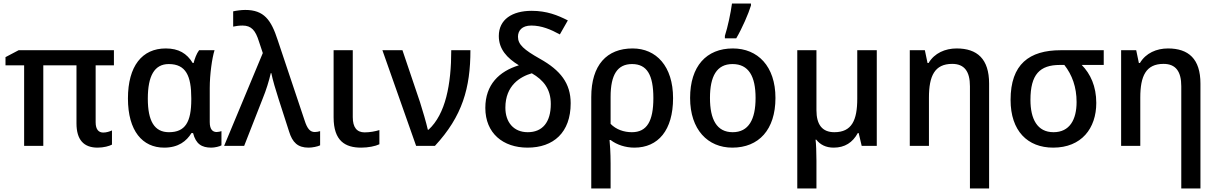

<svg xmlns="http://www.w3.org/2000/svg" viewBox="-20 -822 6858 1082"><path d="M562 -75C537 -75 519 -91 519 -133V-454H622V-539H85L11 -500V-454H116V0H224V-454H411V-127C411 -34 452 10 530 10C565 10 596 1 611 -7V-87C598 -81 580 -75 562 -75Z M905 10C986 10 1031 -27 1059 -72H1068C1084 -10 1117 10 1171 10C1191 10 1219 3 1228 -3V-83C1223 -81 1209 -78 1201 -78C1179 -78 1162 -92 1162 -134V-326C1162 -402 1175 -495 1189 -539H1102C1087 -519 1077 -490 1071 -467H1066C1033 -521 987 -549 914 -549C781 -549 701 -450 701 -267C701 -84 783 10 905 10ZM932 -77C850 -77 813 -140 813 -266C813 -394 850 -461 931 -461C1028 -461 1058 -394 1058 -268V-262C1058 -134 1024 -77 932 -77Z M1243 0H1356L1461 -268C1480 -314 1496 -366 1506 -410H1509C1516 -374 1535 -310 1550 -264L1609 -81C1628 -19 1658 10 1719 10C1740 10 1770 4 1784 -3V-83C1775 -80 1763 -78 1754 -78C1729 -78 1712 -94 1696 -145L1545 -596C1508 -710 1468 -766 1362 -766C1340 -766 1311 -762 1294 -758V-672C1308 -675 1326 -678 1347 -678C1397 -678 1420 -650 1439 -589L1461 -523Z M1968 -539H1860V-161C1860 -27 1926 10 2015 10C2055 10 2095 2 2118 -9V-89C2096 -82 2064 -76 2035 -76C1991 -76 1968 -104 1968 -162Z M2135 -539 2325 0H2431C2586 -167 2631 -327 2631 -539H2523C2523 -346 2491 -179 2395 -91H2391C2383 -127 2361 -203 2347 -246L2248 -539Z M2976 -761C2866 -761 2791 -712 2791 -619C2791 -545 2837 -495 2904 -454C2793 -420 2715 -345 2715 -214C2715 -71 2815 10 2953 10C3099 10 3196 -75 3196 -240C3196 -353 3138 -426 3024 -490C2932 -542 2899 -571 2899 -615C2899 -649 2921 -678 2974 -678C3032 -678 3084 -656 3135 -628L3180 -707C3123 -736 3062 -761 2976 -761ZM2977 -409C3043 -371 3084 -320 3084 -236C3084 -133 3037 -77 2954 -77C2874 -77 2828 -134 2828 -215C2828 -341 2912 -390 2977 -409Z M3773 -269C3773 -449 3678 -549 3545 -549C3400 -549 3312 -456 3312 -275V240H3421V99C3421 40 3417 -17 3415 -33H3421C3456 -6 3505 10 3555 10C3689 10 3773 -88 3773 -269ZM3542 -461C3626 -461 3662 -400 3662 -269C3662 -140 3626 -77 3541 -77C3496 -77 3452 -92 3421 -124V-276C3421 -402 3460 -461 3542 -461Z M4065 -606H4129C4163 -664 4198 -745 4212 -791V-802H4105C4098 -749 4081 -669 4065 -620ZM4350 -270C4350 -449 4250 -549 4110 -549C3961 -549 3869 -449 3869 -270C3869 -91 3969 10 4107 10C4256 10 4350 -91 4350 -270ZM3981 -270C3981 -392 4019 -461 4108 -461C4199 -461 4238 -392 4238 -270C4238 -149 4199 -77 4109 -77C4019 -77 3981 -149 3981 -270Z M4921 -539H4811V-266C4811 -144 4780 -77 4682 -77C4614 -77 4581 -119 4581 -201V-539H4473V240H4581V84C4581 35 4579 -12 4576 -35H4580C4602 -7 4634 10 4678 10C4741 10 4785 -19 4814 -72H4819L4836 0H4921Z M5371 -549C5307 -549 5246 -523 5213 -467H5207L5192 -539H5107V0H5215V-272C5215 -394 5247 -462 5346 -462C5415 -462 5446 -419 5446 -336V240H5554V-351C5554 -490 5487 -549 5371 -549Z M6158 -242C6158 -336 6125 -406 6076 -456H6200V-539H5958C5780 -539 5675 -460 5675 -259C5675 -84 5771 10 5915 10C6075 10 6158 -99 6158 -242ZM5787 -259C5787 -403 5840 -456 5953 -456H5978C6022 -400 6047 -331 6047 -247C6047 -148 6008 -77 5917 -77C5825 -77 5787 -152 5787 -259Z M6562 -549C6498 -549 6437 -523 6404 -467H6398L6383 -539H6298V0H6406V-272C6406 -394 6438 -462 6537 -462C6606 -462 6637 -419 6637 -336V240H6745V-351C6745 -490 6678 -549 6562 -549Z"/></svg>

Font: Noto Sans Thai Medium
Style: Regular
Weight: 500
Designer: Monotype Design Team
Foundry: Monotype Imaging Inc.
Version: Version 1.901